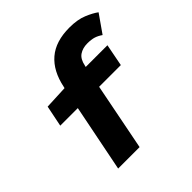

<svg xmlns="http://www.w3.org/2000/svg" viewBox="-184 -860 1013 1013"><g transform="rotate(-45 322.0 -354.0)"><path d="M134 0 209 -376H78L102 -494L234 -500L236 -508Q256 -606 315.5 -657Q375 -708 478 -708Q538 -708 579 -691Q620 -674 644 -656L574 -556Q554 -570 534.5 -576Q515 -582 486 -582Q451 -582 426.5 -565.5Q402 -549 394 -508L392 -500H554L530 -376H368L294 0Z"/></g></svg>

Font: Source Code Pro Black
Style: Italic
Weight: 900
Italic angle: -11°
Monospace: yes
Designer: Paul D. Hunt, Teo Tuominen
Foundry: Adobe Systems Incorporated
Version: Version 1.050;PS 1.000;hotconv 16.6.51;makeotf.lib2.5.65220